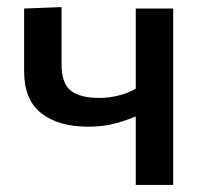

<svg xmlns="http://www.w3.org/2000/svg" viewBox="-20 -521 579 541"><path d="M362.5 0V-193Q336 -181.5 303 -172.8Q270 -164 229 -164Q145 -164 96.5 -201.8Q48 -239.5 48 -320V-497L153.5 -501V-338Q153.5 -287 179 -266Q204.5 -245 261 -245Q285 -245 312.5 -251.5Q340 -258 362.5 -271V-497H468V0Z"/></svg>

Font: Heraclito Medium
Style: Regular
Weight: 500
Designer: Kostas Bartsokas (font) & Cristiano Sobral (main changes)
Foundry: Kostas Bartsokas (font) & Cristiano Sobral (main changes)
Version: Version 1.00;July 8, 2020;FontCreator 13.0.0.2655 64-bit